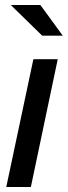

<svg xmlns="http://www.w3.org/2000/svg" viewBox="-20 -745 270 765"><path d="M5 0 113 -509H210L103 0ZM148 -603 23 -725H141L230 -603Z"/></svg>

Font: Red Hat Display Medium
Style: Italic
Weight: 500
Italic angle: -12°
Designer: Pentagram, MCKL
Foundry: Pentagram, MCKL
Version: Version 1.023; ttfautohint (v1.8.3)